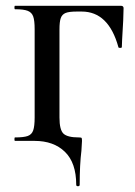

<svg xmlns="http://www.w3.org/2000/svg" viewBox="-20 -488 469 665"><path d="M100 0H32Q30 0 30 -6Q30 -12 32 -12Q62 -12 76 -17Q90 -22 95 -36.5Q100 -51 100 -81V-387Q100 -417 95 -431Q90 -445 76 -450.5Q62 -456 32 -456Q30 -456 30 -462Q30 -468 32 -468H398Q408 -468 408 -460Q408 -429 403 -351L402 -325Q402 -322 396 -322Q390 -322 390 -325Q356 -448 263 -448H246Q219 -448 207 -443Q195 -438 190.5 -425.5Q186 -413 186 -386V-81Q186 -38 200 -25Q214 -12 253 -12Q261 -12 262.5 -10.5Q264 -9 264 0Q264 8 262 34Q256 82 256 152Q256 157 250 157Q244 157 244 152Q244 76 205 38Q166 0 100 0Z"/></svg>

Font: Cormorant Unicase SemiBold
Style: Regular
Weight: 600
Designer: Christian Thalmann (Catharsis Fonts)
Foundry: Catharsis Fonts
Version: Version 4.000